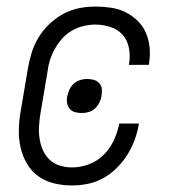

<svg xmlns="http://www.w3.org/2000/svg" viewBox="-20 -558 540 586"><path d="M200 8Q171 8 144.5 1.5Q118 -5 97 -20Q76 -35 62.5 -58Q49 -81 43 -107Q37 -133 37.5 -161.5Q38 -190 43 -218L65 -348Q69 -372 76.5 -396.5Q84 -421 97.5 -443.5Q111 -466 130.5 -484.5Q150 -503 173 -515.5Q196 -528 221 -533Q246 -538 271 -538Q295 -538 318.5 -534.5Q342 -531 362.5 -521Q383 -511 399.5 -495Q416 -479 425 -458.5Q434 -438 436.5 -414Q439 -390 435 -366Q435 -364 434.5 -362.5Q434 -361 434 -360H373Q373 -361 373.5 -362Q374 -363 374 -364Q378 -388 373.5 -411.5Q369 -435 354.5 -451.5Q340 -468 317.5 -475.5Q295 -483 271 -483Q253 -483 234.5 -478.5Q216 -474 199.5 -464.5Q183 -455 170 -440.5Q157 -426 147.5 -409Q138 -392 132.5 -374.5Q127 -357 125 -339L103 -209Q100 -190 99 -171Q98 -152 101 -133.5Q104 -115 111.5 -98.5Q119 -82 132 -70Q145 -58 162.5 -52.5Q180 -47 200 -47Q225 -47 251 -56.5Q277 -66 296.5 -85.5Q316 -105 327.5 -130Q339 -155 344 -181H404Q400 -156 391.5 -132.5Q383 -109 369.5 -87Q356 -65 337 -46Q318 -27 295.5 -14.5Q273 -2 248.5 3Q224 8 200 8ZM230 -213Q220 -213 210 -215.5Q200 -218 193.5 -225Q187 -232 185 -242Q183 -252 185 -263Q187 -273 191.5 -283.5Q196 -294 204.5 -302Q213 -310 224 -313.5Q235 -317 245 -317Q256 -317 265.5 -314.5Q275 -312 282 -305Q289 -298 290.5 -288Q292 -278 290 -267Q289 -257 284 -246.5Q279 -236 271 -228Q263 -220 252 -216.5Q241 -213 230 -213Z"/></svg>

Font: Iosevka Slab Light Oblique
Style: Regular
Weight: 300
Italic angle: -9°
Monospace: yes
Designer: Belleve Invis
Foundry: Belleve Invis
Version: Version 11.1.1; ttfautohint (v1.8.3)